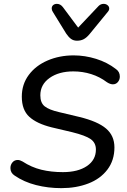

<svg xmlns="http://www.w3.org/2000/svg" viewBox="-20 -966 659 995"><path d="M56 -56Q34 -70 34 -95Q34 -112 44.5 -124.5Q55 -137 72 -137Q83 -137 97 -129Q143 -99 194 -86.5Q245 -74 306 -74Q384 -74 430.5 -105.5Q477 -137 477 -191Q477 -226 450 -245Q423 -264 354 -281L248 -306Q171 -325 132 -360.5Q93 -396 93 -465Q93 -529 129 -577.5Q165 -626 226.5 -652.5Q288 -679 362 -679Q420 -679 478 -661Q536 -643 581 -608Q601 -594 601 -569Q601 -553 591 -541Q581 -529 565 -529Q551 -529 534 -540Q497 -568 452.5 -582Q408 -596 360 -596Q285 -596 237 -562Q189 -528 189 -472Q189 -433 211.5 -415Q234 -397 286 -385L391 -360Q486 -337 529.5 -300Q573 -263 573 -202Q573 -135 536.5 -87Q500 -39 437.5 -15Q375 9 298 9Q229 9 166.5 -7Q104 -23 56 -56ZM323 -792 254 -904Q248 -913 248 -922Q248 -933 255.5 -939.5Q263 -946 275 -946Q293 -946 306 -929L385 -823L491 -935Q502 -946 517 -946Q529 -946 537.5 -939Q546 -932 546 -922Q546 -913 539 -905L444 -789Q429 -771 414 -763Q399 -755 379 -755Q361 -755 348 -764.5Q335 -774 323 -792Z"/></svg>

Font: SN Pro
Style: Italic
Weight: 400
Italic angle: -9°
Designer: Tobias Whetton
Foundry: Supernotes
Version: Version 1.003